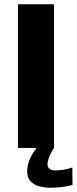

<svg xmlns="http://www.w3.org/2000/svg" viewBox="-20 -695 361 902"><path d="M64.4 0H233.8V-675H64.4ZM216.8 186.9Q240.5 186.9 262.3 184.6Q284 182.2 299.8 178.9Q315.6 175.5 320.7 173.7L319.8 91.6Q314.3 93.9 301.2 97.4Q288.1 100.9 272.1 103.2Q256.1 105.5 241.5 105.5Q221.3 105.5 212.2 97.7Q203 89.9 203 77Q203 65.8 208 51Q213.1 36.2 220.6 21.9Q228.1 7.6 233.8 0H152.3Q144.4 8.9 133.8 25.8Q123.2 42.6 115.5 64.3Q107.8 85.9 107.8 109.7Q107.8 139.8 123.5 156.6Q139.2 173.4 164.1 180.2Q189 186.9 216.8 186.9Z"/></svg>

Font: Anybody Thin
Style: Regular
Weight: 100
Designer: Tyler Finck
Foundry: Etcetera Type Company
Version: Version 1.114;gftools[0.9.25]